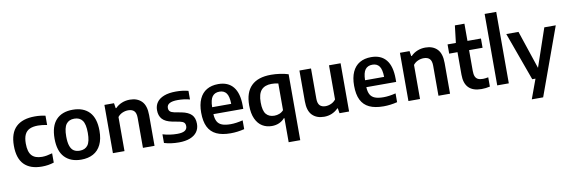

<svg xmlns="http://www.w3.org/2000/svg" viewBox="-65 -1363 6347 2138"><g transform="rotate(-10 3108.5 -294.0)"><path d="M39 -272Q39 -415.5 112 -484.8Q185 -554 325.5 -554Q389 -554 444 -541V-436Q389.5 -447.5 342.5 -447.5Q284 -447.5 247 -430Q210 -412.5 192 -374.2Q174 -336 174 -273.5Q174 -179 211.8 -137.8Q249.5 -96.5 327.5 -96.5Q353 -96.5 380.8 -101.2Q408.5 -106 444 -116V-11Q380 10 308 10Q176 10 107.5 -59.8Q39 -129.5 39 -272Z M499 -271.5Q499 -413 565.2 -483.5Q631.5 -554 753 -554Q874.5 -554 940.8 -483.5Q1007 -413 1007 -272Q1007 -178 976.2 -115Q945.5 -52 888.5 -21Q831.5 10 753 10Q633.5 10 566.2 -60.5Q499 -131 499 -271.5ZM875 -271Q875 -370.5 844.2 -411.8Q813.5 -453 753 -453Q692.5 -453 661.8 -412Q631 -371 631 -273Q631 -205.5 645.2 -165.5Q659.5 -125.5 686.2 -108.2Q713 -91 753 -91Q813.5 -91 844.2 -132Q875 -173 875 -271Z M1111 -545.5H1219.5L1228.5 -488H1235.5Q1266.5 -520 1308.8 -537Q1351 -554 1399 -554Q1483.5 -554 1532.5 -504.2Q1581.5 -454.5 1581.5 -347V0H1450.5V-339.5Q1450.5 -394 1427.5 -417.2Q1404.5 -440.5 1360.5 -440.5Q1327.5 -440.5 1295.5 -426.8Q1263.5 -413 1242 -385.5V0H1111Z M1690.5 -13V-111Q1770 -87 1855.5 -87Q1913.5 -87 1940.2 -104.2Q1967 -121.5 1967 -154.5Q1967 -181 1953 -195Q1939 -209 1905 -216L1822 -231.5Q1746.5 -246.5 1712 -284.2Q1677.5 -322 1677.5 -385.5Q1677.5 -436.5 1704.2 -474.2Q1731 -512 1785.5 -533Q1840 -554 1920.5 -554Q1996 -554 2060 -537V-439.5Q1995.5 -457 1924 -457Q1800.5 -457 1800.5 -389Q1800.5 -365 1814.2 -350.8Q1828 -336.5 1861 -329.5L1944 -314Q2019 -299 2054.2 -262.8Q2089.5 -226.5 2089.5 -159.5Q2089.5 -107 2062.5 -69Q2035.5 -31 1983.2 -10.5Q1931 10 1857 10Q1764 10 1690.5 -13Z M2626 -233.5H2288.5Q2291 -180.5 2308.5 -149.2Q2326 -118 2362.5 -104Q2399 -90 2460 -90Q2520 -90 2597 -109V-9.5Q2518.5 10 2442 10Q2344.5 10 2281.8 -19.5Q2219 -49 2188 -111.2Q2157 -173.5 2157 -273Q2157 -364.5 2185.5 -427.5Q2214 -490.5 2268 -522.2Q2322 -554 2398.5 -554Q2510 -554 2568 -482.2Q2626 -410.5 2626 -269ZM2288 -312H2503.5Q2502 -396.5 2475.8 -432.5Q2449.5 -468.5 2397.5 -468.5Q2344.5 -468.5 2317 -432.5Q2289.5 -396.5 2288 -312Z M3059.5 -52.5H3053Q3027.5 -23 2990.8 -6.5Q2954 10 2908 10Q2848.5 10 2801 -18.5Q2753.5 -47 2725.5 -107.5Q2697.5 -168 2697.5 -260.5Q2697.5 -406.5 2772.2 -480.2Q2847 -554 2995 -554Q3044.5 -554 3096.8 -546.5Q3149 -539 3190.5 -525.5V220H3059.5ZM3059.5 -142.5V-444.5Q3021.5 -453 2984 -453Q2907 -453 2868.2 -409.8Q2829.5 -366.5 2829.5 -271Q2829.5 -176 2862.2 -137.2Q2895 -98.5 2955 -98.5Q2985 -98.5 3012.8 -109.5Q3040.5 -120.5 3059.5 -142.5Z M3316 -197V-545.5H3447V-205Q3447 -150.5 3469.8 -127.2Q3492.5 -104 3534.5 -104Q3566 -104 3597.8 -118Q3629.5 -132 3650.5 -159.5V-545.5H3781.5V0H3673L3664 -56.5H3658Q3626 -24 3585.5 -7.2Q3545 9.5 3499.5 9.5Q3414.5 9.5 3365.2 -40.2Q3316 -90 3316 -197Z M4355 -233.5H4017.5Q4020 -180.5 4037.5 -149.2Q4055 -118 4091.5 -104Q4128 -90 4189 -90Q4249 -90 4326 -109V-9.5Q4247.5 10 4171 10Q4073.5 10 4010.8 -19.5Q3948 -49 3917 -111.2Q3886 -173.5 3886 -273Q3886 -364.5 3914.5 -427.5Q3943 -490.5 3997 -522.2Q4051 -554 4127.5 -554Q4239 -554 4297 -482.2Q4355 -410.5 4355 -269ZM4017 -312H4232.5Q4231 -396.5 4204.8 -432.5Q4178.5 -468.5 4126.5 -468.5Q4073.5 -468.5 4046 -432.5Q4018.5 -396.5 4017 -312Z M4452.5 -545.5H4561L4570 -488H4577Q4608 -520 4650.2 -537Q4692.5 -554 4740.5 -554Q4825 -554 4874 -504.2Q4923 -454.5 4923 -347V0H4792V-339.5Q4792 -394 4769 -417.2Q4746 -440.5 4702 -440.5Q4669 -440.5 4637 -426.8Q4605 -413 4583.5 -385.5V0H4452.5Z M5373.5 -106V-1Q5326 10 5279 10Q5085 10 5085 -185.5V-441H4991V-545.5H5085L5108 -740H5216V-545.5H5368.5V-441H5216V-206.5Q5216 -166.5 5226.2 -143Q5236.5 -119.5 5257.5 -109.2Q5278.5 -99 5313 -99Q5337 -99 5373.5 -106Z M5456.5 0V-808H5587.5V0Z M6085 -545.5H6214.5L5937 220H5808.5L5889 0H5852.5L5655 -545.5H5793L5937.5 -113.5Z"/></g></svg>

Font: Encode Sans SemiBold
Style: Regular
Weight: 600
Designer: Multiple Designers
Foundry: Impallari Type
Version: Version 2.000